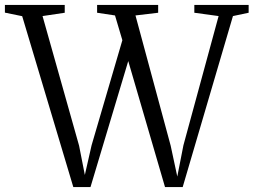

<svg xmlns="http://www.w3.org/2000/svg" viewBox="-38 -763 1034 783"><path d="M-18 -711.5V-743H226V-711L135.5 -697.5L284.5 -169L308 -49.5L335.5 -170.5L461 -599L431 -700L358 -711V-743H607V-711L514.5 -700L658 -169L685 -43L710 -170.5L853.5 -697.5L754.5 -711V-743H976V-711L912 -697.5L707 0H635L485 -514L331 0H261L52.5 -697Z"/></svg>

Font: Merriweather 72pt Light
Style: Regular
Weight: 300
Version: Version 2.100